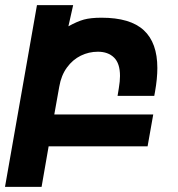

<svg xmlns="http://www.w3.org/2000/svg" viewBox="-74 -570 694 748"><path d="M70 -550H211L192.5 -467.5Q226.5 -486.5 253 -493.8Q279.5 -501 321.5 -501Q433.5 -501 486.2 -452.2Q539 -403.5 539 -305Q539 -263.5 530 -213L527 -196.5H384L389 -227Q393.5 -253.5 393.5 -274Q393.5 -323 370.2 -345.8Q347 -368.5 307.5 -368.5Q272 -368.5 240.5 -353Q209 -337.5 186.8 -307Q164.5 -276.5 157 -233L137.5 -124H523L501 0H115.5L88 158H-54.5Z"/></svg>

Font: JuliaMono ExtraBoldItalic
Style: Regular
Weight: 800
Italic angle: -9°
Monospace: yes
Designer: cormullion
Foundry: corm
Version: Version 0.049; ttfautohint (v1.8.4)